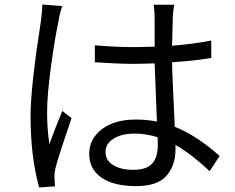

<svg xmlns="http://www.w3.org/2000/svg" viewBox="-20 -791 1040 848"><path d="M446 -120Q446 -83 479.5 -62Q513 -41 568 -41Q628 -41 652.5 -69Q677 -97 677 -150Q677 -172 676 -185Q625 -201 574 -201Q517 -201 481.5 -178.5Q446 -156 446 -120ZM749 -770Q744 -740 743 -710Q742 -683 740 -589Q830 -596 913 -612V-535Q836 -522 740 -516Q740 -474 752 -231Q850 -192 950 -102L906 -35Q825 -111 755 -151V-130Q755 -60 715 -14.5Q675 31 582 31Q482 31 428 -6.5Q374 -44 374 -112Q374 -177 429.5 -220Q485 -263 580 -263Q630 -263 673 -254L663 -511Q599 -509 567 -509Q502 -509 399 -516V-591Q490 -583 569 -583Q601 -583 663 -585V-709Q663 -736 659 -770ZM255 -764Q244 -734 238 -696Q221 -615 204.5 -492.5Q188 -370 188 -293Q188 -224 198 -154Q222 -221 255 -301L296 -269Q232 -82 225 -48Q219 -22 221 -3Q221 10 223 32L153 37Q115 -98 115 -279Q115 -406 161 -700Q167 -746 167 -771Z"/></svg>

Font: Noto Sans SC
Style: Regular
Weight: 400
Designer: Ryoko NISHIZUKA  (kana, bopomofo & ideographs); Paul D. Hunt (Latin, Greek & Cyrillic); Sandoll Communications , Soo-you
Foundry: Adobe
Version: Version 2.002;hotconv 1.0.116;makeotfexe 2.5.65601